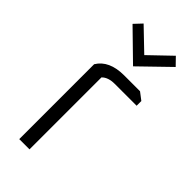

<svg xmlns="http://www.w3.org/2000/svg" viewBox="-236 -785 834 834"><g transform="rotate(45 181.0 -368.5)"><path d="M78 0V-460Q113 -518 205 -518H302L336 -492V-463H202Q161 -463 141 -442V0ZM72 -702 105 -737 204 -642 303 -737 337 -702 204 -573Z"/></g></svg>

Font: Oxanium Light
Style: Regular
Weight: 300
Designer: Severin Meyer
Version: Version 1.000